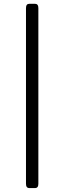

<svg xmlns="http://www.w3.org/2000/svg" viewBox="-20 -750 328 985"><path d="M130.4 214.8Q113.3 214.8 113.3 192.9V-708.5Q113.3 -730.5 130.4 -730.5H159.7Q176.8 -730.5 176.8 -708.5V192.9Q176.8 214.8 159.7 214.8Z"/></svg>

Font: Istok Web
Style: BoldItalic
Weight: 700
Italic angle: -13°
Designer: Andrey V. Panov
Foundry: Andrey V. Panov
Version: Version 1.0.2g